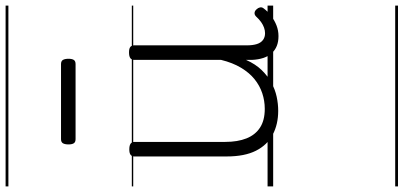

<svg xmlns="http://www.w3.org/2000/svg" viewBox="-398 -598 1442 686"><g transform="rotate(-90 323.0 -255.0)"><path d="M270 18Q222 18 185 -1.5Q148 -21 127.5 -61.5Q107 -102 107 -166V-496Q107 -505 113 -509.5Q119 -514 132 -514Q146 -514 152.5 -509.5Q159 -505 159 -496V-171Q159 -127 171.5 -95.5Q184 -64 210 -47Q236 -30 277 -30Q306 -30 333 -39Q360 -48 383 -66.5Q406 -85 424 -115Q442 -145 452 -186V-496Q452 -506 458.5 -510.5Q465 -515 479 -515Q492 -515 498 -510.5Q504 -506 504 -496V-93Q504 -73 508.5 -58.5Q513 -44 523 -36.5Q533 -29 547 -29Q557 -29 567 -32.5Q577 -36 587 -43Q597 -50 607 -61Q613 -67 620 -66.5Q627 -66 633 -59Q638 -54 639.5 -47Q641 -40 636 -34Q625 -19 609 -7Q593 5 575 12Q557 19 537 19Q517 19 502 13Q487 7 476 -5Q465 -17 459 -35Q453 -53 452 -76V-97Q437 -63 415.5 -41Q394 -19 370 -6Q346 7 320.5 12.5Q295 18 270 18ZM169 -706Q158 -706 154 -712.5Q150 -719 150 -731Q150 -744 154 -751Q158 -758 169 -758H437Q448 -758 452 -751Q456 -744 456 -731Q456 -719 452 -712.5Q448 -706 437 -706ZM0 436H646V446H0ZM0 -20H646V0H0ZM0 -505H646V-500H0ZM0 -956H646V-946H0Z"/></g></svg>

Font: Playwrite HU Guides
Style: Regular
Weight: 400
Designer: Veronika Burian, José Scaglione
Foundry: TypeTogether
Version: Version 1.003